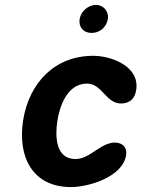

<svg xmlns="http://www.w3.org/2000/svg" viewBox="-20 -754 575 781"><path d="M74 -264C51 -116 112 7 269 7C338 7 479 -33 493 -123C498 -156 477 -174 447 -174C389 -174 346 -107 287 -107C206 -107 204 -199 213 -260C222 -321 253 -414 334 -414C395 -414 411 -333 472 -333C509 -333 529 -354 534 -388C549 -483 435 -527 359 -527C203 -527 98 -417 74 -264ZM304 -677C299 -644 319 -620 353 -620C387 -620 414 -645 419 -678C423 -707 401 -734 371 -734C338 -734 309 -707 304 -677Z"/></svg>

Font: Asimov Print
Style: Regular
Weight: 500
Designer: Google
Version: Version 2.000980: 2014